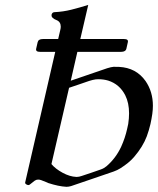

<svg xmlns="http://www.w3.org/2000/svg" viewBox="-20 -734 631 767"><path d="M168.5 -4.9Q158.2 -9.3 144 -14.6Q137.7 -16.6 132.3 -16.6Q125 -16.6 118.7 -12.2Q106 -2.9 100.6 2Q97.2 5.4 93.3 5.4Q90.8 5.4 88.9 4.4Q79.1 0.5 80.6 -5.4L200.7 -526.9H139.6Q121.6 -526.9 124.5 -539.6L130.4 -565.4Q133.3 -578.1 151.4 -578.1H212.4L220.7 -613.8Q222.7 -621.6 222.7 -627.4Q222.7 -647 205.6 -653.8Q185.5 -661.6 186 -672.4Q186 -673.8 186 -675.3Q188.5 -685.5 198.7 -685.5Q231.9 -687 265.1 -695.3Q298.3 -703.6 332.5 -714.4L300.8 -578.1H475.6Q493.7 -578.1 490.7 -565.4L484.9 -539.6Q481.9 -526.9 463.9 -526.9H289.1L262.7 -411.6L408.2 -461.4Q423.3 -466.3 435.1 -467.3Q439.9 -466.8 444.8 -466.8Q449.7 -466.8 455.6 -466.8Q523.9 -463.4 561.5 -410.2Q590.8 -367.7 590.8 -311.5Q590.8 -295.9 588.4 -278.8Q585.4 -258.3 581.1 -238.8Q575.2 -213.4 566.4 -189.5Q550.8 -147.9 515.6 -106.9Q496.1 -84 461.4 -62Q448.2 -53.7 434.1 -48.8Q391.1 -34.2 348.6 -19.5Q306.2 -4.9 264.2 9.3Q254.4 12.2 246.6 12.2H244.6Q214.4 10.7 172.4 -2.9Q169.9 -3.9 168.5 -4.9ZM185.5 -78.6Q201.2 -59.6 230 -43.9Q258.8 -28.3 284.7 -27.3H287.6Q295.4 -27.3 306.6 -31.2Q325.7 -37.6 344.7 -43.9Q363.8 -50.3 382.8 -57.1Q394.5 -61 405.3 -69.8Q442.4 -101.6 463.9 -147.5Q480 -183.1 487.8 -218.8Q490.2 -229 492.2 -238.8Q495.6 -261.2 495.6 -281.2Q495.6 -322.8 480.5 -353Q458 -397.5 412.1 -412.1Q393.6 -417.5 373.5 -417.5Q368.2 -417.5 362.8 -417Q351.1 -415.5 335.9 -410.6Q323.7 -406.2 297.9 -397.5Q272 -388.7 255.9 -383.3Z"/></svg>

Font: Caudex
Style: Italic
Weight: 400
Italic angle: -13°
Version: Version 1.04